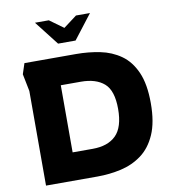

<svg xmlns="http://www.w3.org/2000/svg" viewBox="-97 -1009 984 1093"><g transform="rotate(-10 394.5 -462.0)"><path d="M80 0V-547L60 -647L80 -708H378Q450 -708 516.5 -694.5Q583 -681 635.5 -644Q688 -607 718.5 -538Q749 -469 749 -359Q749 -249 718 -178.5Q687 -108 634 -69Q581 -30 514.5 -15Q448 0 378 0ZM262 -160H378Q466 -160 513 -206.5Q560 -253 560 -359Q560 -465 512.5 -506.5Q465 -548 378 -548H262ZM179 -924 288 -784H389L497 -924H416L339 -866L259 -924Z"/></g></svg>

Font: Rowdies
Style: Regular
Weight: 400
Designer: Jaikishan Patel
Version: Version 1.000; ttfautohint (v1.8.3)